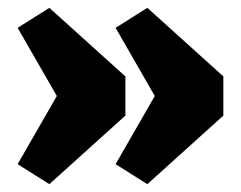

<svg xmlns="http://www.w3.org/2000/svg" viewBox="-20 -495 615 490"><path d="M300 -300V-200L106 -25L25 -76L125 -250L25 -424L106 -475ZM550 -300V-200L356 -25L275 -76L375 -250L275 -424L356 -475Z"/></svg>

Font: Changa Black
Style: Regular
Weight: 900
Designer: Eduardo Rodriguez Tunni
Foundry: Eduardo Rodriguez Tunni
Version: Version 2.001; ttfautohint (v1.5.10-5e6f)